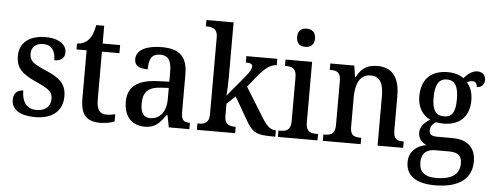

<svg xmlns="http://www.w3.org/2000/svg" viewBox="-59 -924 3396 1324"><g transform="rotate(5 1639.0 -261.5)"><path d="M202 10C318 10 390 -48 390 -150C390 -237 343 -276 246 -317C163 -353 132 -372 132 -422C132 -467 159 -497 215 -497C269 -497 299 -460 299 -392C346 -392 371 -415 371 -453C371 -502 324 -546 226 -546C118 -546 46 -495 46 -401C46 -312 92 -276 192 -231C277 -193 303 -173 303 -126C303 -74 270 -40 206 -40C134 -40 104 -92 104 -166C73 -166 37 -149 37 -97C37 -28 96 10 202 10Z M652 10C693 10 732 0 750 -8V-58C730 -53 711 -50 687 -50C644 -50 621 -79 621 -147V-480H742V-536H621V-659H566C557 -608 544 -578 524 -556C505 -534 476 -522 445 -520V-480H515V-146C515 -30 560 10 652 10Z M959 10C1034 10 1063 -27 1102 -82H1110L1126 0H1268V-44H1265C1223 -44 1208 -60 1208 -116V-374C1208 -501 1148 -547 1030 -547C931 -547 854 -516 854 -449C854 -404 885 -386 946 -386C946 -450 960 -494 1023 -494C1090 -494 1102 -447 1102 -373V-314L1025 -311C885 -306 815 -257 815 -151C815 -41 878 10 959 10ZM992 -52C946 -52 925 -85 925 -146C925 -223 955 -263 1049 -268L1102 -271V-191C1102 -108 1059 -52 992 -52Z M1320 0H1585V-44H1580C1544 -44 1508 -52 1508 -111V-197L1567 -253L1655 -100C1706 -11 1733 0 1850 0H1863V-44H1860C1822 -44 1795 -74 1762 -128L1639 -327L1699 -401C1747 -460 1787 -492 1830 -492V-536H1616V-492C1647 -492 1662 -486 1662 -469C1662 -454 1654 -433 1619 -392L1503 -253C1504 -257 1508 -340 1508 -375V-760H1320V-716H1329C1365 -716 1401 -707 1401 -649V-115C1401 -53 1366 -44 1329 -44H1320Z M2014 -635C2048 -635 2077 -653 2077 -698C2077 -744 2048 -761 2014 -761C1979 -761 1953 -744 1953 -698C1953 -653 1979 -635 2014 -635ZM1881 0H2155V-44H2144C2102 -44 2071 -55 2071 -117V-536H1887V-492H1895C1935 -492 1966 -481 1966 -423V-113C1966 -55 1934 -44 1893 -44H1881Z M2192 0H2454V-44H2449C2408 -44 2378 -52 2378 -111V-318C2378 -402 2403 -478 2481 -478C2548 -478 2571 -428 2571 -342V0H2748V-44H2744C2702 -44 2677 -53 2677 -116V-351C2677 -488 2621 -547 2523 -547C2458 -547 2413 -525 2379 -457H2375L2363 -536H2197V-492H2202C2242 -492 2273 -483 2273 -424V-116C2273 -53 2241 -44 2199 -44H2192Z M2988 238C3161 238 3242 166 3242 51C3242 -35 3195 -97 3080 -97H2977C2935 -97 2920 -109 2920 -136C2920 -164 2939 -185 2959 -196C2971 -193 2996 -191 3011 -191C3131 -191 3188 -264 3188 -366C3188 -424 3171 -460 3147 -488C3158 -495 3169 -500 3185 -500C3206 -500 3217 -483 3217 -462C3254 -462 3270 -488 3270 -517C3270 -545 3251 -570 3213 -570C3170 -570 3139 -536 3120 -515C3097 -533 3057 -547 3011 -547C2887 -547 2828 -477 2828 -362C2828 -292 2862 -233 2917 -210C2874 -183 2849 -155 2849 -114C2849 -70 2878 -46 2906 -33C2842 -22 2787 19 2787 95C2787 186 2854 238 2988 238ZM3009 -241C2950 -241 2927 -282 2927 -364C2927 -450 2950 -496 3008 -496C3067 -496 3088 -452 3088 -365C3088 -281 3068 -241 3009 -241ZM2991 187C2906 187 2875 147 2875 90C2875 15 2923 -3 2970 -3H3066C3123 -3 3154 16 3154 71C3154 138 3114 187 2991 187Z"/></g></svg>

Font: Noto Serif Ethiopic SemiCondensed Medium
Style: Regular
Weight: 500
Width: 4
Designer: Monotype Design Team
Foundry: Monotype Imaging Inc.
Version: Version 2.102